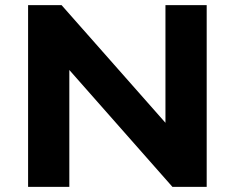

<svg xmlns="http://www.w3.org/2000/svg" viewBox="-20 -725 911 745"><path d="M89 0V-705H219L641 -227H622V-705H782V0H649L230 -475H249V0Z"/></svg>

Font: Nunito Sans 10pt SemiExpanded ExtraBold
Style: Regular
Weight: 800
Width: 6
Designer: Vernon Adams
Foundry: Vernon Adams
Version: Version 3.101;gftools[0.9.27]